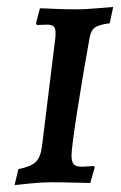

<svg xmlns="http://www.w3.org/2000/svg" viewBox="-20 -525 348 553"><path d="M186 -77Q186 -59 192.5 -52Q199 -45 213 -45Q227 -45 237 -46Q247 -47 250 -47L253 -43L240 2Q228 2 194 1Q160 0 127 0Q100 0 66 3.5Q32 7 22 8L33 -38Q69 -45 83 -58.5Q97 -72 101 -104L139 -413Q140 -420 140 -431Q140 -444 134.5 -449Q129 -454 115 -454L86 -453Q84 -457 84 -459L95 -501Q111 -501 125 -500Q169 -498 199 -498Q222 -498 258 -501Q294 -504 306 -505L296 -458Q265 -454 253.5 -446Q242 -438 238 -416Q220 -317 203 -208.5Q186 -100 186 -77Z"/></svg>

Font: Alegreya SC Medium
Style: Italic
Weight: 500
Italic angle: -7°
Designer: Juan Pablo del Peral
Foundry: Huerta Tipografica
Version: Version 2.007; ttfautohint (v1.6)